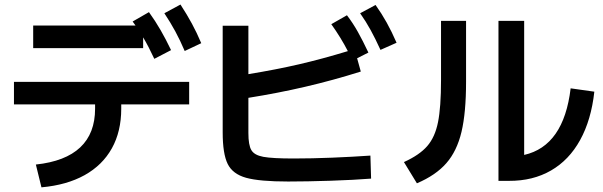

<svg xmlns="http://www.w3.org/2000/svg" viewBox="-20 -802 2633 839"><path d="M395.5 -327.1V-345.7H41V-444.3H806.6V-345.7H509.8V-327.1Q509.8 -227.5 468.8 -153.8Q427.7 -80.1 349.6 -36.6Q271.5 6.8 161.1 16.6L136.7 -83Q265.6 -96.7 330.6 -158Q395.5 -219.2 395.5 -327.1ZM125 -690.4H572.3L559.6 -708L630.9 -749Q658.7 -710.4 681.6 -670.7Q704.6 -630.9 727.5 -583L654.3 -544.9Q629.9 -597.7 605.5 -638.7V-591.8H125ZM698.2 -744.1 768.6 -782.2Q796.9 -738.8 818.6 -698.7Q840.3 -658.7 859.4 -613.3L787.1 -579.1Q767.1 -626 746.1 -664.8Q725.1 -703.6 698.2 -744.1Z M953.1 -223.6V-689.5H1065.4V-478Q1187.5 -498 1286.6 -521Q1385.7 -543.9 1500 -578.6Q1470.2 -636.7 1427.7 -696.3L1496.1 -735.4Q1522.5 -700.7 1543.7 -662.8Q1564.9 -625 1589.8 -572.3L1540.5 -547.4L1556.6 -489.3Q1433.6 -450.7 1314 -422.9Q1194.3 -395 1065.4 -374.5V-220.7Q1065.4 -168 1078.4 -146Q1091.3 -124 1130.6 -116.7Q1169.9 -109.4 1263.7 -109.4Q1341.3 -109.4 1431.4 -113Q1521.5 -116.7 1598.6 -122.1L1601.6 -21.5Q1527.8 -15.6 1424.3 -12.2Q1320.8 -8.8 1239.3 -8.8Q1114.3 -8.8 1055.4 -25.1Q996.6 -41.5 974.9 -85.7Q953.1 -129.9 953.1 -223.6ZM1553.7 -744.1 1621.1 -780.3Q1647.9 -742.7 1669.9 -703.1Q1691.9 -663.6 1712.9 -615.2L1642.6 -584Q1620.1 -633.3 1599.6 -670.7Q1579.1 -708 1553.7 -744.1Z M2158.2 -710.9H2270.5V-125Q2443.4 -164.1 2473.6 -416L2577.1 -401.4Q2563.5 -277.8 2515.1 -190.2Q2466.8 -102.5 2387.7 -56.9Q2308.6 -11.2 2204.1 -11.7H2158.2ZM1907.2 -452.1V-710.9H2016.6V-444.3Q2016.6 -309.6 1996.6 -225.6Q1976.6 -141.6 1930.4 -88.9Q1884.3 -36.1 1801.8 -1L1745.1 -93.8Q1813 -124.5 1846.9 -163.6Q1880.9 -202.6 1894 -268.1Q1907.2 -333.5 1907.2 -452.1Z"/></svg>

Font: Pretendard GOV SemiBold
Style: Regular
Weight: 600
Designer: Base glyphs from Inter by Rasmus Andersson; Hangeul glyphs from Noto Sans CJK(Source Han Sans) by Jang Soo-young and Kan
Foundry: Kil Hyung-jin
Version: Version 1.309